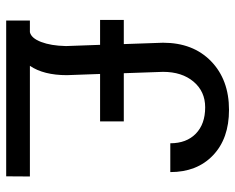

<svg xmlns="http://www.w3.org/2000/svg" viewBox="-90 -671 761 621"><g transform="rotate(90 290.5 -360.5)"><path d="M219.2 -303.7 223.1 -196.3Q223.1 -121.1 192.9 -76.7H550.8L550.3 0H46.4V-76.7H84Q103.5 -81.1 115.7 -113Q127.9 -145 128.9 -191.9V-195.8L125 -303.7H44.4V-380.4H122.6L118.2 -507.3Q118.2 -604.5 178 -662.6Q237.8 -720.7 335.4 -720.7Q428.2 -720.7 482.4 -668.9Q536.6 -617.2 536.6 -530.8H443.4Q443.4 -583 412.4 -613.3Q381.3 -643.6 327.1 -643.6Q275.9 -643.6 244.1 -606Q212.4 -568.4 212.4 -507.3L216.8 -380.4H372.6V-303.7Z"/></g></svg>

Font: Roboto
Style: Regular
Weight: 400
Designer: Google
Version: Version 2.001047; 2015